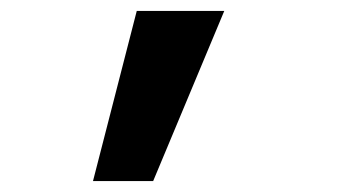

<svg xmlns="http://www.w3.org/2000/svg" viewBox="-20 -740 640 351"><path d="M150 -409H260L390 -720H230Z"/></svg>

Font: JetBrains Mono
Style: Bold
Weight: 558
Monospace: yes
Designer: Philipp Nurullin, Konstantin Bulenkov
Foundry: JetBrains
Version: Version 2.305